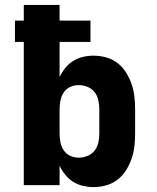

<svg xmlns="http://www.w3.org/2000/svg" viewBox="-20 -755 640 783"><path d="M361 8Q340 8 318.5 3Q297 -2 278.5 -13.5Q260 -25 246 -42.5Q232 -60 223 -79V0H77V-584H41V-671H77V-735H223V-671H349V-584H223V-441Q232 -460 246 -477.5Q260 -495 278.5 -506.5Q297 -518 318.5 -523Q340 -528 361 -528Q387 -528 412.5 -521Q438 -514 459 -498Q480 -482 494 -459.5Q508 -437 516.5 -412.5Q525 -388 528 -362Q531 -336 531 -310V-210Q531 -184 528 -158Q525 -132 516.5 -107.5Q508 -83 494 -60.5Q480 -38 459 -22Q438 -6 412.5 1Q387 8 361 8ZM301 -112Q319 -112 336.5 -119Q354 -126 365.5 -140.5Q377 -155 381 -173.5Q385 -192 385 -210V-310Q385 -328 381 -346.5Q377 -365 365.5 -379.5Q354 -394 336.5 -401Q319 -408 301 -408Q283 -408 266.5 -400.5Q250 -393 240 -378Q230 -363 226.5 -345.5Q223 -328 223 -310V-210Q223 -192 226.5 -174.5Q230 -157 240 -142Q250 -127 266.5 -119.5Q283 -112 301 -112Z"/></svg>

Font: Iosevka SS04 Heavy Extended
Style: Regular
Weight: 900
Width: 7
Monospace: yes
Designer: Belleve Invis
Foundry: Belleve Invis
Version: Version 19.0.0; ttfautohint (v1.8.4)